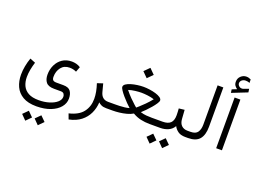

<svg xmlns="http://www.w3.org/2000/svg" viewBox="-173 -1285 2871 2142"><g transform="rotate(20 1262.5 -214.0)"><path d="M420.9 321.3 480 379.9 420.9 439.5 362.3 379.9ZM272.5 321.3 331.5 379.9 272.5 439.5 213.9 379.9ZM333 246.6Q232.9 246.6 170.9 210.2Q108.9 173.8 80.6 111.6Q52.2 49.3 52.2 -28.3Q52.2 -77.6 62 -129.4Q71.8 -181.2 89.4 -231.4L153.8 -205.6Q140.1 -161.6 131.1 -115.2Q122.1 -68.8 122.1 -25.4Q122.1 31.7 142.8 76.7Q163.6 121.6 210 147.5Q256.3 173.3 333 173.3Q400.9 173.3 457 156Q513.2 138.7 546.9 109.4Q580.6 80.1 580.6 43.9Q580.6 24.9 570.1 10Q559.6 -4.9 532.2 -4.9H453.1Q383.8 -4.9 356.7 -39.1Q329.6 -73.2 329.6 -129.4Q329.6 -191.4 354.5 -243.7Q379.4 -295.9 425.8 -327.4Q472.2 -358.9 537.1 -358.9Q562.5 -358.9 588.9 -352.5Q615.2 -346.2 640.6 -329.6L617.7 -268.1Q580.1 -286.1 537.6 -286.1Q472.2 -286.1 436.5 -240.5Q400.9 -194.8 400.9 -129.4Q400.9 -101.6 412.8 -90.1Q424.8 -78.6 454.6 -78.6H535.6Q599.1 -78.6 622.8 -44.9Q646.5 -11.2 646.5 42Q646.5 98.1 608.2 144.5Q569.8 190.9 499.5 218.5Q429.2 246.1 333 246.6Z M1073.2 0Q1038.1 0 1014.9 -10.7Q991.7 -21.5 979 -35.2Q975.1 35.6 946.5 96.4Q918 157.2 862.8 200.4Q807.6 243.7 722.2 261.2L698.7 197.3Q812.5 170.4 862.5 105Q912.6 39.6 912.6 -51.8Q912.6 -92.3 904.3 -136.2Q896 -180.2 880.4 -227.1L947.3 -249.5L972.2 -154.8Q993.2 -74.2 1069.3 -74.2H1090.8V0Z M1383.3 -592.3 1444.8 -530.8 1383.3 -469.2 1321.8 -530.8ZM1384.8 -367.2Q1418.5 -367.2 1457.5 -361.8Q1496.6 -356.4 1531 -346.2Q1565.4 -335.9 1587.4 -320.8Q1609.4 -305.7 1609.4 -286.6Q1609.4 -272.9 1592.5 -247.1Q1575.7 -221.2 1550 -191.4Q1524.4 -161.6 1497.8 -134.5Q1471.2 -107.4 1451.7 -90.8Q1488.3 -79.6 1521 -76.9Q1553.7 -74.2 1586.4 -74.2H1663.1V0H1586.9Q1533.2 0 1482.7 -11.2Q1432.1 -22.5 1384.8 -50.3Q1354 -31.7 1312.7 -20.8Q1271.5 -9.8 1228.8 -4.9Q1186 0 1149.9 0H1071.3V-74.2H1150.4Q1172.9 -74.2 1202.6 -75.2Q1232.4 -76.2 1263.2 -79.8Q1293.9 -83.5 1318.4 -90.8Q1298.8 -107.9 1272.2 -135Q1245.6 -162.1 1220 -191.9Q1194.3 -221.7 1177.5 -247.3Q1160.6 -272.9 1160.6 -286.6Q1160.6 -306.2 1182.4 -321Q1204.1 -335.9 1238.5 -346.2Q1272.9 -356.4 1311.8 -361.8Q1350.6 -367.2 1384.8 -367.2ZM1384.8 -297.4Q1356 -297.4 1313 -292.5Q1270 -287.6 1232.9 -275.4Q1265.6 -234.4 1299.8 -200Q1334 -165.5 1358.2 -144.3Q1382.3 -123 1384.8 -121.1Q1387.2 -123 1411.9 -144.5Q1436.5 -166 1470.9 -200.4Q1505.4 -234.9 1537.6 -275.4Q1500.5 -287.6 1457.3 -292.5Q1414.1 -297.4 1384.8 -297.4Z M1642.6 -74.2H1715.8Q1778.8 -74.2 1808.8 -103Q1838.9 -131.8 1838.9 -194.8Q1838.9 -216.8 1837.6 -236.6Q1836.4 -256.3 1835 -274.9L1901.9 -282.7L1909.2 -176.3Q1912.6 -126.5 1939.7 -100.3Q1966.8 -74.2 2011.2 -74.2H2025.9V0H2010.3Q1956.1 0 1923.6 -23.7Q1891.1 -47.4 1875.5 -79.6Q1852.1 -38.6 1809.3 -19.3Q1766.6 0 1715.8 0H1642.6ZM1812 86.9 1871.1 145.5 1812 205.1 1753.4 145.5ZM1663.6 86.9 1722.7 145.5 1663.6 205.1 1605 145.5Z M2006.3 -74.2H2045.9Q2108.4 -74.2 2131.3 -108.9Q2154.3 -143.6 2154.3 -197.8V-665H2222.2V-198.2Q2222.2 -100.1 2180.2 -50Q2138.2 0 2045.4 0H2006.3Z M2373.5 -699.2Q2356 -711.4 2343.5 -728.3Q2331.1 -745.1 2331.1 -773.4Q2331.1 -814.5 2359.6 -840.6Q2388.2 -866.7 2424.3 -866.7Q2451.7 -866.7 2478.5 -853L2479 -811.5Q2465.3 -818.4 2453.1 -820.1Q2440.9 -821.8 2429.7 -821.8Q2407.2 -821.8 2388.4 -807.4Q2369.6 -793 2369.6 -768.6Q2370.1 -750.5 2386.7 -735.8Q2403.3 -721.2 2428.7 -724.6Q2430.2 -724.6 2436 -726.6L2498 -749.5L2503.9 -708.5L2322.3 -636.7L2316.9 -676.8ZM2447.3 -602.5V-0.5H2378.9V-602.5Z"/></g></svg>

Font: Vazirmatn UI Light
Style: Regular
Weight: 300
Designer: Saber Rastikerdar
Foundry: Saber Rastikerdar
Version: Version 33.003